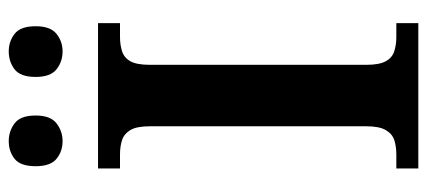

<svg xmlns="http://www.w3.org/2000/svg" viewBox="-282 -670 953 428"><g transform="rotate(-90 194.0 -456.5)"><path d="M32 0V-49H63Q81 -49 95 -53.5Q109 -58 117.5 -72.5Q126 -87 126 -116V-598Q126 -628 117.5 -642Q109 -656 95 -660.5Q81 -665 63 -665H32V-714H356V-665H325Q308 -665 293.5 -660.5Q279 -656 271 -642Q263 -628 263 -598V-116Q263 -87 271 -72.5Q279 -58 293.5 -53.5Q308 -49 325 -49H356V0ZM293 -793Q270 -793 253 -806.5Q236 -820 236 -853Q236 -887 253 -900Q270 -913 293 -913Q315 -913 332 -900Q349 -887 349 -853Q349 -820 332 -806.5Q315 -793 293 -793ZM93 -793Q70 -793 53.5 -806.5Q37 -820 37 -853Q37 -887 53.5 -900Q70 -913 93 -913Q115 -913 132.5 -900Q150 -887 150 -853Q150 -820 132.5 -806.5Q115 -793 93 -793Z"/></g></svg>

Font: Noto Serif Armenian SemiBold
Style: Regular
Weight: 600
Version: Version 2.007